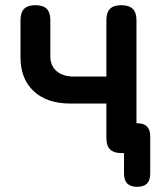

<svg xmlns="http://www.w3.org/2000/svg" viewBox="-20 -580 640 740"><path d="M448 10Q419 10 404.5 -4Q390 -18 390 -48V-181H250Q161 -181 110 -228.5Q59 -276 59 -359V-502Q59 -532 73 -546Q87 -560 116.5 -560Q146 -560 160 -546Q174 -532 174 -502V-363Q174 -327 198 -306Q222 -285 265 -285H390V-502Q390 -532 404 -546Q418 -560 447.5 -560Q477 -560 491.5 -546Q506 -532 506 -502V-105H508Q534 -105 546.5 -92.5Q559 -80 559 -55V89Q559 115 546.5 127.5Q534 140 508.5 140Q483 140 470.5 127.5Q458 115 458 89V10Z"/></svg>

Font: Maple Mono NL SemiBold
Style: Regular
Weight: 600
Monospace: yes
Designer: subframe7536
Version: Version 7.000